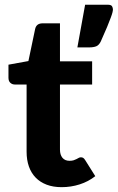

<svg xmlns="http://www.w3.org/2000/svg" viewBox="-20 -766 487 794"><path d="M235 8Q200 8 173 -2.2Q146 -12.5 127.5 -31.5Q109 -50.5 99.5 -77.5Q90 -104.5 90 -138.5V-416.5H41.5Q30.5 -416.5 22.8 -423.5Q15 -430.5 15 -444.5V-498.5L97.5 -513.5L125.5 -647Q131 -669.5 156 -669.5H228V-512.5H361V-416.5H228V-147.5Q228 -126 238.2 -113.5Q248.5 -101 267.5 -101Q277.5 -101 284.5 -103.2Q291.5 -105.5 296.5 -108.2Q301.5 -111 305.8 -113.2Q310 -115.5 314.5 -115.5Q320.5 -115.5 324.5 -112.8Q328.5 -110 332.5 -103.5L374 -37.5Q345.5 -15 309.5 -3.5Q273.5 8 235 8ZM425 -746.5Q440 -746.5 443.5 -739.8Q447 -733 447 -727Q447 -722.5 445.2 -715Q443.5 -707.5 438 -692.8Q432.5 -678 422.8 -654.2Q413 -630.5 396.5 -594Q389 -579 377.8 -574.5Q366.5 -570 349 -570H300L332 -746.5Z"/></svg>

Font: LatoLatin Heavy
Style: Regular
Weight: 800
Designer: Lukasz Dziedzic with Adam Twardoch and Botio Nikoltchev
Foundry: tyPoland Lukasz Dziedzic
Version: Version 2.015; 2015-08-06; http://www.latofonts.com/